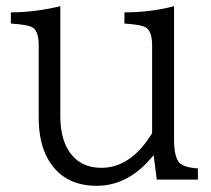

<svg xmlns="http://www.w3.org/2000/svg" viewBox="-20 -580 680 620"><path d="M486.3 0 476.1 -79.1Q396.5 20 292.5 20Q183.1 20 134.3 -67.4Q105 -119.6 105 -200.2V-433.1Q105 -477.5 86.9 -490.2Q71.8 -500.5 15.1 -503.9V-540Q94.7 -540.5 174.8 -560.1V-204.1Q174.8 -121.6 213.9 -77.1Q248 -38.1 307.6 -38.1Q402.8 -38.1 471.2 -149.9V-433.1Q471.2 -479 451.2 -491.2Q436.5 -500.5 381.8 -503.9V-540Q470.2 -540.5 542 -560.1V-130.9Q542 -74.7 558.6 -55.2Q571.8 -39.6 619.1 -36.1V0Z"/></svg>

Font: BIZ UDPMincho
Style: Regular
Weight: 400
Designer: TypeBank Co., Ltd.
Foundry: Morisawa Inc.
Version: Version 1.06